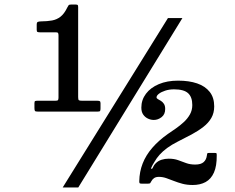

<svg xmlns="http://www.w3.org/2000/svg" viewBox="-20 -805 1040 850"><path d="M723.5 -725 257.5 25H326.5L787.5 -725ZM132.5 -326.5Q132.5 -316.3 135 -313.6Q137.5 -311 147.3 -311H412.3Q421.3 -311 423.1 -313.9Q425 -316.8 425 -325.8V-348.5Q425 -355.8 421 -357.4Q417 -359 410.5 -359H343.8Q332.3 -359 329.1 -361.4Q326 -363.8 326 -375.3V-774Q326 -781.7 323.1 -783.4Q320.3 -785 312.5 -785H295.5Q285.8 -785 283.5 -781.4Q281.3 -777.8 278 -772Q264.8 -744.5 248.3 -731.4Q231.8 -718.3 210.5 -714.4Q189.3 -710.5 161 -710.3Q151.5 -710 147 -707.9Q142.5 -705.8 142.5 -695.2V-672.7Q142.5 -665.2 145.9 -663.6Q149.2 -662 156 -662H226.2Q234.5 -662 236.7 -659.2Q239 -656.5 239 -648V-373.3Q239 -364.3 236.5 -361.6Q234 -359 224.5 -359H146.5Q138.2 -359 135.4 -357.5Q132.5 -356 132.5 -348ZM939.5 -117.3Q939.5 -124.8 938.4 -126.4Q937.3 -128 929.5 -128H907.5Q899.3 -128 898.1 -126.5Q897 -125 896 -117.5Q893.8 -98.3 881.6 -87.4Q869.5 -76.5 844.3 -76.5Q821.8 -76.5 804.1 -83Q786.5 -89.5 768.6 -96Q750.8 -102.5 726.8 -102.5Q710.3 -102.5 695.4 -97.8Q680.5 -93 670 -82.8Q663.3 -76.3 660.4 -70.4Q657.5 -64.5 655.6 -60.9Q653.8 -57.3 650.8 -57.3Q648 -57.3 649.6 -62.3Q651.3 -67.3 655.4 -74.5Q659.5 -81.8 664 -88.8Q672.8 -104.5 686.5 -119.9Q700.3 -135.3 720.1 -149.9Q740 -164.5 766.8 -178Q799.8 -194.5 828.9 -210.1Q858 -225.8 880.4 -243.3Q902.8 -260.7 915.5 -282.7Q928.3 -304.7 928.3 -334Q928.3 -373 908.4 -398.2Q888.5 -423.5 852.6 -435.8Q816.8 -448 768.3 -448Q719.8 -448 683.1 -432.5Q646.5 -417 626.1 -389.9Q605.7 -362.7 605.7 -328.5Q605.7 -309.5 614.1 -297.6Q622.5 -285.7 635.1 -279.9Q647.8 -274 660.8 -274Q679.5 -274 695.4 -286.4Q711.3 -298.7 711.3 -322.5Q711.3 -337 705.5 -345.5Q699.8 -354 692.3 -358.5Q684.8 -363 678.9 -366.2Q673 -369.5 673 -374Q673 -381.7 683.5 -389.9Q694 -398 711.5 -403.7Q729 -409.5 750.3 -409.5Q794 -409.5 812.6 -392.5Q831.3 -375.5 831.3 -340Q831.3 -317.2 820.9 -298.6Q810.5 -280 794 -264.8Q777.5 -249.5 758.9 -236.5Q740.2 -223.5 723.2 -212Q682 -182.8 654 -150.4Q626 -118 611.6 -81.3Q597.2 -44.5 596.5 -2.5Q596.5 3.8 598.1 5.9Q599.7 8 606.7 8H635.3Q643.3 8 645 5.8Q646.8 3.5 649.3 -1.5Q654 -10.8 662 -16.4Q670 -22 683.3 -22Q699.8 -22 715.9 -16.5Q732 -11 749.5 -4Q767 3 787.5 8.5Q808 14 833.3 14Q866.3 14 890.3 0.9Q914.3 -12.3 927.1 -41Q940 -69.8 939.5 -117.3Z"/></svg>

Font: Besley
Style: Regular
Weight: 400
Designer: Owen Earl
Foundry: indestructible type*
Version: Version 4.000